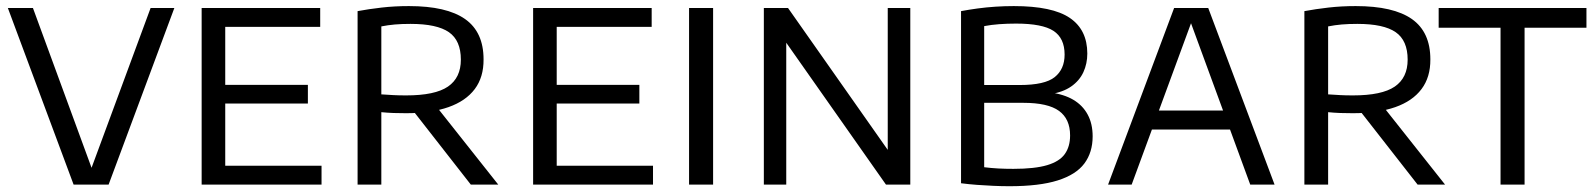

<svg xmlns="http://www.w3.org/2000/svg" viewBox="-20 -622 5374 647"><path d="M228 0 6.5 -595H91L297 -33.5H280L487.5 -595H567.5L346 0Z M659.5 0V-595H1059V-531.5H739V-63.5H1063.5V0ZM709.5 -273V-336H1017.5V-273Z M1185 0V-584.5Q1222.5 -591.5 1266 -596.5Q1309.5 -601.5 1358 -601.5Q1485 -601.5 1547.2 -557.8Q1609.5 -514 1609.5 -422Q1610 -362 1579.8 -321.8Q1549.5 -281.5 1491.2 -261Q1433 -240.5 1348.5 -240.5Q1326.5 -240.5 1305.8 -241.2Q1285 -242 1265 -244V0ZM1566.5 0 1348.5 -279H1438L1659 0ZM1348.5 -300.5Q1446 -300.5 1489.5 -330.2Q1533 -360 1533 -421Q1533 -485.5 1492.8 -513.5Q1452.5 -541.5 1363.5 -541.5Q1334 -541.5 1310.8 -539.5Q1287.5 -537.5 1265 -533V-304Q1288.5 -302.5 1306 -301.5Q1323.5 -300.5 1348.5 -300.5Z M1776.5 0V-595H2176V-531.5H1856V-63.5H2180.5V0ZM1826.5 -273V-336H2134.5V-273Z M2302 0V-595H2383V0Z M2554 0V-595H2635.5L2988 -93.5H2971.5V-595H3047.5V0H2965.5L2613 -501.5H2629.5V0Z M3381.5 5.5Q3354.5 5.5 3327.2 4.2Q3300 3 3272.8 1Q3245.5 -1 3218.5 -4.5V-584.5Q3245 -589.5 3274.5 -593.5Q3304 -597.5 3334.8 -599.5Q3365.5 -601.5 3396.5 -601.5Q3526.5 -601.5 3585.2 -561.5Q3644 -521.5 3644 -441.5Q3644 -407.5 3630.8 -378.8Q3617.5 -350 3589.5 -330.5Q3561.5 -311 3517.5 -304.5L3518.5 -310.5Q3565 -304.5 3596.8 -285.8Q3628.5 -267 3645.2 -236Q3662 -205 3662 -162.5Q3662 -108.5 3634 -71Q3606 -33.5 3544.2 -14Q3482.5 5.5 3381.5 5.5ZM3395 -53Q3467 -53 3508.8 -65.5Q3550.5 -78 3568.2 -103Q3586 -128 3586 -165.5Q3586 -221 3548.8 -248.2Q3511.5 -275.5 3428.5 -275.5H3286V-335.5H3416Q3501 -335.5 3534.2 -362.2Q3567.5 -389 3567.5 -438Q3567.5 -493.5 3530 -518Q3492.5 -542.5 3404 -542.5Q3374 -542.5 3347 -540.5Q3320 -538.5 3296.5 -534V-58.5Q3321 -55.5 3344.8 -54.2Q3368.5 -53 3395 -53Z M3714 0 3936.5 -595H4051.5L4275 0H4193L3987.5 -560H3999.5L3793.5 0ZM3836 -185.5 3854.5 -249.5H4133.5L4151.5 -185.5Z M4375.5 0V-584.5Q4413 -591.5 4456.5 -596.5Q4500 -601.5 4548.5 -601.5Q4675.5 -601.5 4737.8 -557.8Q4800 -514 4800 -422Q4800.5 -362 4770.2 -321.8Q4740 -281.5 4681.8 -261Q4623.5 -240.5 4539 -240.5Q4517 -240.5 4496.2 -241.2Q4475.5 -242 4455.5 -244V0ZM4757 0 4539 -279H4628.5L4849.5 0ZM4539 -300.5Q4636.5 -300.5 4680 -330.2Q4723.5 -360 4723.5 -421Q4723.5 -485.5 4683.2 -513.5Q4643 -541.5 4554 -541.5Q4524.5 -541.5 4501.2 -539.5Q4478 -537.5 4455.5 -533V-304Q4479 -302.5 4496.5 -301.5Q4514 -300.5 4539 -300.5Z M5036.5 0V-528.5H4828V-595H5326V-528.5H5117.5V0Z"/></svg>

Font: Encode Sans SC Condensed Thin
Style: Regular
Weight: 400
Version: Version 3.002